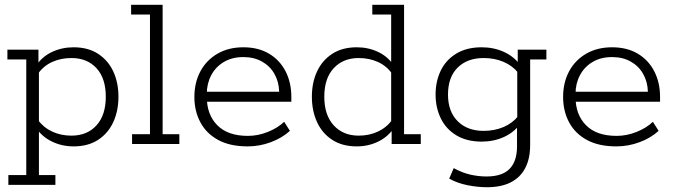

<svg xmlns="http://www.w3.org/2000/svg" viewBox="-20 -603 2827 804"><path d="M11 -395H141V-332L131 -327Q155 -365 197 -385Q239 -405 288 -405Q349 -405 391 -377.5Q433 -350 454.5 -303.5Q476 -257 476 -198Q476 -139 454.5 -92Q433 -45 391 -17.5Q349 10 288 10Q239 10 197 -10.5Q155 -31 131 -68L143 -63V130H212V171H15V130H90V-354H11ZM279 -35Q345 -35 384 -78Q423 -121 423 -198Q423 -275 384 -317.5Q345 -360 279 -360Q235 -360 198.5 -343.5Q162 -327 139 -294L143 -319V-74L139 -101Q162 -69 198.5 -52Q235 -35 279 -35Z M533 0V-41H608V-542H529V-583H661V-41H731V0Z M1017 10Q943 10 893.5 -17Q844 -44 819 -91Q794 -138 794 -197Q794 -257 819 -304Q844 -351 890.5 -378Q937 -405 999 -405Q1062 -405 1107 -378Q1152 -351 1176 -304Q1200 -257 1200 -197V-177H828V-219H1149Q1148 -260 1129.5 -293Q1111 -326 1077.5 -345Q1044 -364 999 -364Q952 -364 917.5 -343.5Q883 -323 864.5 -288Q846 -253 846 -210V-197Q846 -123 890 -78.5Q934 -34 1018 -34Q1060 -34 1101.5 -50.5Q1143 -67 1170 -93L1194 -55Q1161 -25 1114 -7.5Q1067 10 1017 10Z M1474 10Q1413 10 1371 -17.5Q1329 -45 1307.5 -92Q1286 -139 1286 -198Q1286 -257 1307.5 -303.5Q1329 -350 1371 -377.5Q1413 -405 1474 -405Q1523 -405 1564.5 -385Q1606 -365 1630 -327L1618 -332V-542H1539V-583H1672V-41H1742V0H1620V-65L1630 -68Q1606 -31 1564.5 -10.5Q1523 10 1474 10ZM1482 -35Q1526 -35 1562.5 -52Q1599 -69 1622 -101L1618 -74V-319L1622 -294Q1599 -327 1562.5 -343.5Q1526 -360 1482 -360Q1417 -360 1377.5 -317.5Q1338 -275 1338 -198Q1338 -121 1377.5 -78Q1417 -35 1482 -35Z M2019 181Q1980 181 1937.5 172.5Q1895 164 1861 145L1880 101Q1914 120 1948.5 128Q1983 136 2017 136Q2083 136 2114 104Q2145 72 2145 10V-75L2158 -84Q2133 -49 2090.5 -29.5Q2048 -10 1997 -10Q1935 -10 1891.5 -36Q1848 -62 1826 -107Q1804 -152 1804 -207Q1804 -263 1826 -308Q1848 -353 1891.5 -379Q1935 -405 1997 -405Q2048 -405 2090.5 -385.5Q2133 -366 2158 -331L2148 -332V-395H2268V-354H2200V4Q2200 62 2179 101.5Q2158 141 2118 161Q2078 181 2019 181ZM2005 -55Q2051 -55 2088.5 -71Q2126 -87 2150 -117L2146 -93V-319L2150 -298Q2126 -328 2088.5 -344Q2051 -360 2005 -360Q1937 -360 1896.5 -320Q1856 -280 1856 -207Q1856 -136 1896.5 -95.5Q1937 -55 2005 -55Z M2561 10Q2487 10 2437.5 -17Q2388 -44 2363 -91Q2338 -138 2338 -197Q2338 -257 2363 -304Q2388 -351 2434.5 -378Q2481 -405 2543 -405Q2606 -405 2651 -378Q2696 -351 2720 -304Q2744 -257 2744 -197V-177H2372V-219H2693Q2692 -260 2673.5 -293Q2655 -326 2621.5 -345Q2588 -364 2543 -364Q2496 -364 2461.5 -343.5Q2427 -323 2408.5 -288Q2390 -253 2390 -210V-197Q2390 -123 2434 -78.5Q2478 -34 2562 -34Q2604 -34 2645.5 -50.5Q2687 -67 2714 -93L2738 -55Q2705 -25 2658 -7.5Q2611 10 2561 10Z"/></svg>

Font: Rokkitt Light
Style: Regular
Weight: 300
Version: Version 3.103